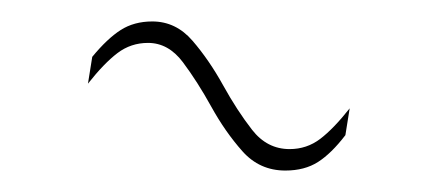

<svg xmlns="http://www.w3.org/2000/svg" viewBox="-20 -380 402 179"><path d="M302 -254Q289 -237 276.5 -229Q264 -221 246 -221Q222 -221 206 -239Q190 -257 177 -280.5Q164 -304 150.5 -322Q137 -340 118 -340Q102 -340 89.5 -330.5Q77 -321 62 -302L66 -327Q80 -344 92.5 -352Q105 -360 122 -360Q144 -360 159.5 -342Q175 -324 188 -300.5Q201 -277 215 -259Q229 -241 250 -241Q266 -241 278.5 -250.5Q291 -260 306 -279Z"/></svg>

Font: Georama Condensed Thin
Style: Italic
Weight: 100
Width: 3
Italic angle: -9°
Designer: Jean-Baptiste Levee
Foundry: Production Type
Version: Version 1.000